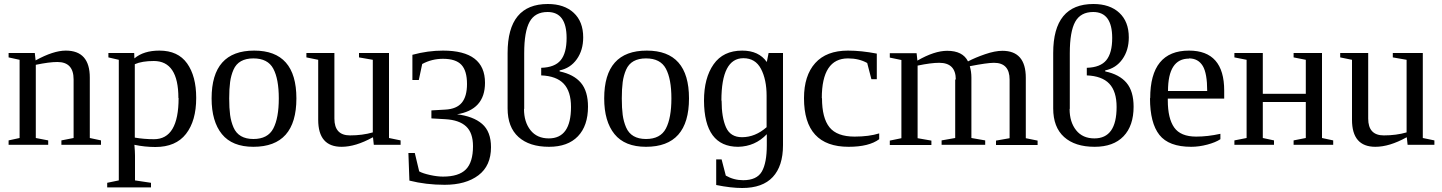

<svg xmlns="http://www.w3.org/2000/svg" viewBox="-20 -724 7209 960"><path d="M348 -327Q348 -414 267 -414Q226 -414 159 -400V-34L221 -22V0H23V-22L78 -34V-425L23 -437V-459H154L158 -422Q247 -471 309 -471Q429 -471 429 -336V-34L485 -22V0H287V-22L348 -34Z M961 -235V-234Q961 -120 910 -54.5Q859 11 757 11Q704 11 652 0Q655 34 655 54V178L735 190V213H516V190L574 178V-425L522 -437V-459H651L652 -432Q698 -471 777 -471Q870 -471 915.5 -407Q961 -343 961 -235ZM873 -234H872Q872 -419 749 -419Q690 -419 654 -403V-36Q700 -28 750 -28Q873 -28 873 -234Z M1251 -471Q1462 -471 1462 -232Q1462 10 1247 10Q1141 10 1089.5 -53.5Q1038 -117 1038 -232Q1038 -471 1251 -471ZM1374 -232Q1374 -329 1346.5 -380.5Q1319 -432 1247 -432Q1210 -432 1185 -418Q1160 -404 1147.5 -375.5Q1135 -347 1130.5 -313.5Q1126 -280 1126 -232Q1126 -183 1130.5 -149.5Q1135 -116 1147.5 -87Q1160 -58 1185 -43.5Q1210 -29 1247 -29Q1319 -29 1346.5 -81.5Q1374 -134 1374 -232Z M1845 -37H1843Q1758 10 1688 10Q1571 10 1571 -125V-425L1512 -437V-459H1652V-131Q1652 -47 1730 -47Q1792 -47 1844 -62V-425L1775 -437V-459H1925V-34L1983 -22V0H1849Z M2262 -152V-153Q2346 -143 2390.5 -104.5Q2435 -66 2435 12Q2435 105 2372 152.5Q2309 200 2203 200Q2110 200 2027 179L2022 41H2054L2076 133Q2094 143 2130 151Q2166 159 2195 159Q2274 159 2309.5 123Q2345 87 2345 7Q2345 -60 2310.5 -92Q2276 -124 2207 -128L2137 -132V-172L2207 -176Q2263 -179 2289 -210.5Q2315 -242 2315 -304Q2315 -370 2287 -400Q2259 -430 2195 -430Q2139 -430 2091 -404L2074 -324H2042V-450Q2119 -471 2195 -471Q2405 -471 2405 -310Q2405 -174 2262 -152Z M2601 -180 2600 -179Q2600 -114 2632.5 -73Q2665 -32 2724 -32Q2835 -32 2835 -189Q2835 -267 2798.5 -305.5Q2762 -344 2686 -347V-385Q2754 -387 2783.5 -423Q2813 -459 2813 -534Q2813 -664 2718 -664Q2655 -664 2628 -615Q2601 -566 2601 -458ZM2920 -190V-191Q2920 -95 2869.5 -42.5Q2819 10 2725 10Q2627 10 2572.5 -39Q2518 -88 2518 -182V-459Q2518 -704 2719 -704Q2801 -704 2848.5 -660Q2896 -616 2896 -537Q2896 -473 2864 -428Q2832 -383 2778 -372V-367Q2849 -352 2884.5 -310Q2920 -268 2920 -190Z M3214 -471Q3425 -471 3425 -232Q3425 10 3210 10Q3104 10 3052.5 -53.5Q3001 -117 3001 -232Q3001 -471 3214 -471ZM3337 -232Q3337 -329 3309.5 -380.5Q3282 -432 3210 -432Q3173 -432 3148 -418Q3123 -404 3110.5 -375.5Q3098 -347 3093.5 -313.5Q3089 -280 3089 -232Q3089 -183 3093.5 -149.5Q3098 -116 3110.5 -87Q3123 -58 3148 -43.5Q3173 -29 3210 -29Q3282 -29 3309.5 -81.5Q3337 -134 3337 -232Z M3587 -221H3588Q3588 -137 3610 -87.5Q3632 -38 3690 -38Q3756 -38 3813 -88V-245Q3813 -326 3785 -379.5Q3757 -433 3697 -433Q3587 -433 3587 -221ZM3691 -471Q3774 -471 3814 -414L3823 -459H3895V2Q3895 106 3844 161Q3793 216 3691 216Q3635 216 3561 201V73H3588L3609 154Q3649 177 3696 177Q3764 177 3789 134Q3814 91 3814 2V-53Q3756 8 3671 10Q3501 10 3500 -221Q3500 -334 3548 -402.5Q3596 -471 3691 -471Z M4089 -233H4090Q4090 -134 4127.5 -87.5Q4165 -41 4253 -41Q4325 -41 4376 -57V-28Q4325 10 4223 10Q4000 10 4000 -233Q4000 -346 4056 -408.5Q4112 -471 4220 -471Q4286 -471 4364 -456V-328H4337L4316 -409Q4275 -432 4220 -432Q4089 -432 4089 -233Z M4756 -327 4759 -326Q4759 -410 4676 -410Q4635 -410 4568 -396V-33L4637 -21V1H4429V-21L4487 -33V-424L4429 -436V-458H4563L4567 -421Q4652 -470 4716 -470Q4794 -470 4820 -417Q4856 -436 4905.5 -453Q4955 -470 4992 -470Q5109 -470 5109 -335V-33L5168 -21V1H4960V-21L5028 -33V-326Q5028 -410 4950 -410Q4916 -410 4829 -393Q4837 -366 4837 -336V-34L4906 -22V0H4688V-22L4756 -34Z M5329 -180 5328 -179Q5328 -114 5360.5 -73Q5393 -32 5452 -32Q5563 -32 5563 -189Q5563 -267 5526.5 -305.5Q5490 -344 5414 -347V-385Q5482 -387 5511.5 -423Q5541 -459 5541 -534Q5541 -664 5446 -664Q5383 -664 5356 -615Q5329 -566 5329 -458ZM5648 -190V-191Q5648 -95 5597.5 -42.5Q5547 10 5453 10Q5355 10 5300.5 -39Q5246 -88 5246 -182V-459Q5246 -704 5447 -704Q5529 -704 5576.5 -660Q5624 -616 5624 -537Q5624 -473 5592 -428Q5560 -383 5506 -372V-367Q5577 -352 5612.5 -310Q5648 -268 5648 -190Z M5730 -233H5731Q5731 -471 5925 -471Q6101 -471 6101 -271V-231H5819V-222Q5819 -132 5851 -86.5Q5883 -41 5961 -41Q6019 -41 6082 -55V-28Q6058 -12 6016.5 -1Q5975 10 5936 10Q5824 10 5777 -49.5Q5730 -109 5730 -233ZM5925 -432V-431Q5820 -431 5820 -269H6016Q6016 -357 5994 -394Q5971 -432 5925 -432Z M6213 -425 6152 -437V-459H6294V-255H6509V-425L6448 -437V-459H6590V-34L6646 -22V0H6448V-22L6509 -34V-214H6294V-34L6350 -22V0H6152V-22L6213 -34Z M7014 -37H7012Q6927 10 6857 10Q6740 10 6740 -125V-425L6681 -437V-459H6821V-131Q6821 -47 6899 -47Q6961 -47 7013 -62V-425L6944 -437V-459H7094V-34L7152 -22V0H7018Z"/></svg>

Font: Libra Serif Modern
Style: Regular
Weight: 400
Designer: Stefan Peev, Context Ltd
Foundry: Stefan Peev, Context Ltd
Version: Version 1.000